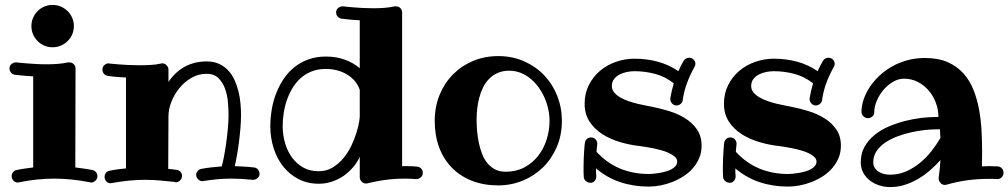

<svg xmlns="http://www.w3.org/2000/svg" viewBox="-20 -737 4139 788"><path d="M354 12.2Q353 12.2 351.8 11.7Q350.6 11.2 349.1 11.2Q309.6 3.4 273.9 -0.2Q238.3 -3.9 203.1 -3.9Q167.5 -3.9 132.3 -0.2Q97.2 3.4 58.1 11.2Q56.6 11.2 55.7 11.7Q54.7 12.2 53.2 12.2Q42 12.2 34.9 3.9Q27.8 -4.4 27.8 -14.2Q27.8 -22.9 33.4 -30.3Q39.1 -37.6 47.9 -39.1Q64.9 -43 82.3 -45.2Q99.6 -47.4 116.2 -49.8V-423.8Q85.4 -425.3 64.5 -427.7Q43.5 -430.2 41 -430.2Q31.2 -431.6 25.1 -439Q19 -446.3 19 -456.1Q19 -468.3 27.8 -474.6Q36.6 -481 44.9 -481H47.9Q48.3 -481 59.1 -479.7Q69.8 -478.5 87.2 -477.1Q104.5 -475.6 126.5 -474.4Q148.4 -473.1 171.9 -473.1Q195.3 -473.1 217.8 -474.9Q240.2 -476.6 258.8 -481H264.2Q275.4 -481 282.7 -473.4Q290 -465.8 290 -456.1L289.1 -49.8Q306.2 -47.4 323.5 -45.2Q340.8 -43 358.9 -39.1Q368.2 -37.6 374 -30.3Q379.9 -22.9 379.9 -14.2Q379.9 -2.9 371.6 4.6Q363.3 12.2 354 12.2ZM283.2 -629.9Q283.2 -611.8 276.4 -595.9Q269.5 -580.1 257.6 -568.4Q245.6 -556.6 229.7 -549.8Q213.9 -543 195.8 -543Q177.7 -543 161.9 -549.8Q146 -556.6 134.3 -568.4Q122.6 -580.1 115.7 -595.9Q108.9 -611.8 108.9 -629.9Q108.9 -647.9 115.7 -663.8Q122.6 -679.7 134.3 -691.4Q146 -703.1 161.9 -710Q177.7 -716.8 195.8 -716.8Q213.9 -716.8 229.7 -710Q245.6 -703.1 257.6 -691.4Q269.5 -679.7 276.4 -663.8Q283.2 -647.9 283.2 -629.9Z M1045.4 -22Q1044.4 -12.2 1036.6 -5.6Q1028.8 1 1019 1H1017.1Q993.7 -1.5 971.9 -2.7Q950.2 -3.9 929.2 -3.9Q898.4 -3.9 870.4 -1.2Q842.3 1.5 815.4 5.9Q814.5 5.9 813.2 6.3Q812 6.8 811 6.8Q800.8 6.8 793 -1.2Q785.2 -9.3 785.2 -19Q785.2 -27.8 791.3 -35.2Q797.4 -42.5 806.2 -43.9Q826.7 -47.9 847.4 -50Q868.2 -52.2 890.1 -54.2Q894.5 -69.3 899.4 -95.2Q904.3 -121.1 908.4 -150.9Q912.6 -180.7 915.3 -210.9Q918 -241.2 918 -265.1Q918 -290 915.3 -319.3Q912.6 -348.6 903.1 -374.3Q893.6 -399.9 875.7 -417Q857.9 -434.1 828.1 -434.1Q794.4 -434.1 765.6 -417.5Q736.8 -400.9 716.1 -375.2Q695.3 -349.6 683.3 -318.8Q671.4 -288.1 671.4 -259.8V-258.8L670.4 -43.9Q679.2 -43 687.5 -42.2Q695.8 -41.5 704.1 -40Q713.9 -39.1 720.5 -32Q727.1 -24.9 727.1 -15.1Q727.1 -4.4 719 3.4Q710.9 11.2 701.2 11.2Q699.2 11.2 698.2 9.8Q668.9 6.8 638.4 3.9Q607.9 1 574.2 1Q543.9 1 510.5 4.2Q477.1 7.3 439 14.2Q437 15.1 434.1 15.1Q422.9 15.1 416 6.8Q409.2 -1.5 409.2 -11.2Q409.2 -20 414.6 -27.3Q419.9 -34.7 429.2 -36.1Q447.3 -40 463.9 -42.2Q480.5 -44.4 497.1 -45.9V-418.9Q466.3 -420.4 445.6 -422.6Q424.8 -424.8 422.4 -425.8Q412.6 -426.8 406.5 -434.1Q400.4 -441.4 400.4 -451.2Q400.4 -462.9 408.7 -470Q417 -477.1 426.3 -477.1Q428.2 -477.1 429.2 -476.1Q429.7 -476.1 440.4 -475.1Q451.2 -474.1 468.5 -472.7Q485.8 -471.2 507.8 -470.2Q529.8 -469.2 553.2 -469.2Q576.7 -469.2 599.1 -470.5Q621.6 -471.7 640.1 -476.1Q641.1 -476.1 642.3 -476.6Q643.6 -477.1 645 -477.1Q656.2 -477.1 663.8 -469Q671.4 -460.9 671.4 -451.2V-400.9Q699.7 -442.4 739 -463.6Q778.3 -484.9 828.1 -484.9Q857.4 -484.9 879.2 -474.9Q900.9 -464.8 916.7 -447.8Q932.6 -430.7 942.6 -408.4Q952.6 -386.2 958.7 -361.8Q964.8 -337.4 967 -312.3Q969.2 -287.1 969.2 -265.1Q969.2 -240.7 966.8 -211.7Q964.4 -182.6 960.7 -153.8Q957 -125 952.4 -99.1Q947.8 -73.2 943.4 -55.2Q961.9 -54.2 981.7 -53.2Q1001.5 -52.2 1022 -49.8Q1033.2 -48.8 1039.3 -40.3Q1045.4 -31.7 1045.4 -22Z M1456.5 -368.2Q1449.2 -390.1 1434.6 -406.2Q1419.9 -422.4 1401.1 -433.1Q1382.3 -443.8 1360.8 -449Q1339.4 -454.1 1317.4 -454.1Q1284.2 -454.1 1258.3 -443.6Q1232.4 -433.1 1212.9 -415.3Q1193.4 -397.5 1179.4 -373.8Q1165.5 -350.1 1156.7 -324Q1147.9 -297.9 1144 -270.5Q1140.1 -243.2 1140.1 -217.8Q1140.6 -182.1 1150.1 -149.2Q1159.7 -116.2 1178.5 -90.6Q1197.3 -64.9 1224.4 -49.6Q1251.5 -34.2 1287.1 -34.2Q1319.8 -34.2 1345.2 -49.6Q1370.6 -64.9 1389.9 -88.4Q1409.2 -111.8 1422.4 -139.9Q1435.5 -168 1443.4 -193.6Q1451.2 -219.2 1454.3 -239Q1457.5 -258.8 1456.5 -265.1ZM1689.5 -2H1687.5Q1675.3 -2.9 1663.3 -3.4Q1651.4 -3.9 1640.1 -3.9Q1608.9 -3.9 1581.5 -1Q1554.2 2 1533.9 5.6Q1513.7 9.3 1501.7 12.2Q1489.7 15.1 1489.3 15.1Q1487.8 16.1 1485.8 16.1Q1483.9 16.1 1482.4 16.1Q1471.2 16.1 1463.9 8.1Q1456.5 0 1456.5 -9.8V-92.8Q1445.3 -69.3 1428 -49.3Q1410.6 -29.3 1389.2 -14.6Q1367.7 0 1342 8.5Q1316.4 17.1 1288.6 17.1Q1241.7 17.1 1205.1 -2Q1168.5 -21 1142.8 -53Q1117.2 -85 1103.5 -127.4Q1089.8 -169.9 1089.4 -216.8Q1089.4 -253.4 1095.5 -288.8Q1101.6 -324.2 1114.3 -356.2Q1127 -388.2 1145.8 -415.5Q1164.6 -442.9 1189.9 -462.6Q1215.3 -482.4 1247.1 -493.7Q1278.8 -504.9 1317.4 -504.9Q1359.9 -504.9 1395 -492.2Q1430.2 -479.5 1456.5 -457V-653.8Q1426.3 -655.3 1405.5 -657.7Q1384.8 -660.2 1382.3 -660.2Q1372.6 -661.6 1366 -668.9Q1359.4 -676.3 1359.4 -686Q1359.4 -696.8 1367.4 -703.9Q1375.5 -710.9 1385.3 -710.9H1388.2Q1388.7 -710.9 1399.4 -709.7Q1410.2 -708.5 1427.5 -707Q1444.8 -705.6 1467.3 -704.3Q1489.7 -703.1 1513.2 -703.1Q1536.1 -703.1 1558.3 -704.8Q1580.6 -706.5 1599.1 -710.9H1605.5Q1616.7 -710.9 1623.5 -703.4Q1630.4 -695.8 1630.4 -686V-55.2H1640.1Q1652.8 -55.2 1665.8 -54.9Q1678.7 -54.7 1691.4 -53.2Q1702.1 -52.2 1708.7 -44.9Q1715.3 -37.6 1715.3 -27.8Q1715.3 -16.1 1706.8 -9Q1698.2 -2 1689.5 -2Z M2235.4 -241.2Q2235.4 -265.1 2230 -289.6Q2224.6 -314 2214.4 -336.9Q2204.1 -359.9 2189.5 -379.9Q2174.8 -399.9 2156.5 -414.8Q2138.2 -429.7 2116.5 -438.2Q2094.7 -446.8 2070.3 -446.8Q2043 -446.8 2022.7 -437.7Q2002.4 -428.7 1987.3 -413.3Q1972.2 -397.9 1962.4 -377.9Q1952.6 -357.9 1946.8 -335.4Q1940.9 -313 1938.5 -290Q1936 -267.1 1936 -246.1Q1936 -224.6 1938 -200.4Q1939.9 -176.3 1944.8 -152.6Q1949.7 -128.9 1958 -106.9Q1966.3 -85 1979.5 -68.4Q1992.7 -51.8 2011.5 -42Q2030.3 -32.2 2056.2 -32.2Q2098.6 -32.2 2132.1 -50Q2165.5 -67.9 2188.5 -97.2Q2211.4 -126.5 2223.4 -164.1Q2235.4 -201.7 2235.4 -241.2ZM2286.1 -241.2Q2286.1 -182.6 2265.1 -133.8Q2244.1 -85 2208.5 -50Q2172.9 -15.1 2125.2 4.4Q2077.6 23.9 2024.9 23.9Q1965.3 23.9 1917.2 5.1Q1869.1 -13.7 1835 -48.3Q1800.8 -83 1782.5 -131.8Q1764.2 -180.7 1764.2 -241.2Q1764.2 -298.8 1784.2 -347.7Q1804.2 -396.5 1839.4 -431.9Q1874.5 -467.3 1922.1 -487.1Q1969.7 -506.8 2024.9 -506.8Q2082.5 -506.8 2130.6 -485.6Q2178.7 -464.4 2213.4 -428Q2248 -391.6 2267.1 -343.3Q2286.1 -294.9 2286.1 -241.2Z M2859.4 -139.2Q2859.4 -111.3 2849.6 -88.1Q2839.8 -64.9 2823.2 -46.1Q2806.6 -27.3 2784.9 -13.4Q2763.2 0.5 2739 10Q2714.8 19.5 2689.9 24.2Q2665 28.8 2642.1 28.8Q2580.1 28.8 2525.4 10.5Q2470.7 -7.8 2426.3 -45.9Q2426.3 -37.6 2426.3 -29.5Q2426.3 -21.5 2427.2 -14.2V-12.2Q2427.2 -2.4 2420.7 5.4Q2414.1 13.2 2404.3 13.2Q2393.1 13.2 2385 6.6Q2377 0 2376 -9.8Q2375 -19.5 2375 -29.5Q2375 -39.6 2375 -49.8Q2375 -67.9 2375.7 -85.4Q2376.5 -103 2377.4 -116.9Q2378.4 -130.9 2379.2 -139.9Q2379.9 -148.9 2380.4 -149.9Q2381.3 -159.7 2388.4 -166.3Q2395.5 -172.9 2405.3 -172.9Q2417.5 -172.9 2424.3 -165Q2431.2 -157.2 2431.2 -147.9V-145Q2430.7 -141.1 2430.2 -136.2Q2429.7 -132.3 2429.2 -126.5Q2428.7 -120.6 2428.2 -113.8Q2472.7 -66.4 2526.1 -44.7Q2579.6 -22.9 2642.1 -22.9Q2649.4 -22.9 2661.1 -23.9Q2672.9 -24.9 2685.8 -27.1Q2698.7 -29.3 2711.9 -33Q2725.1 -36.6 2735.6 -42.2Q2746.1 -47.9 2752.7 -55.7Q2759.3 -63.5 2759.3 -74.2Q2759.3 -85 2749.8 -93.5Q2740.2 -102.1 2725.6 -108.9Q2710.9 -115.7 2693.1 -120.6Q2675.3 -125.5 2658.4 -128.9Q2641.6 -132.3 2628.2 -134.3Q2614.7 -136.2 2608.4 -137.2Q2566.4 -141.6 2525.6 -153.6Q2484.9 -165.5 2452.1 -186.5Q2419.4 -207.5 2399.4 -238.3Q2379.4 -269 2379.4 -311Q2379.4 -354 2397 -388.4Q2414.6 -422.9 2443.1 -446.8Q2471.7 -470.7 2508.5 -483.4Q2545.4 -496.1 2584 -496.1Q2634.8 -496.1 2680.4 -483.6Q2726.1 -471.2 2764.2 -444.8Q2768.6 -455.6 2774.4 -466.6Q2780.3 -477.5 2786.1 -487.8Q2790 -494.1 2796.1 -497.1Q2802.2 -500 2808.1 -500Q2819.3 -500 2826.7 -492.4Q2834 -484.9 2834 -475.1Q2834 -467.3 2830.1 -461.9Q2811.5 -428.7 2799.1 -394.8Q2786.6 -360.8 2782.2 -326.2Q2780.8 -316.9 2773.4 -310.5Q2766.1 -304.2 2756.3 -304.2Q2745.6 -304.2 2738.3 -312.3Q2731 -320.3 2731 -330.1V-334Q2736.3 -364.3 2745.1 -395Q2710 -422.9 2668.5 -433.8Q2627 -444.8 2584 -444.8Q2569.3 -444.8 2553.2 -441.7Q2537.1 -438.5 2523.2 -431.4Q2509.3 -424.3 2500.2 -412.6Q2491.2 -400.9 2491.2 -383.8Q2491.2 -368.7 2501 -357.2Q2510.7 -345.7 2525.9 -336.9Q2541 -328.1 2559.8 -321.8Q2578.6 -315.4 2596.9 -311Q2615.2 -306.6 2631.1 -303.7Q2647 -300.8 2656.2 -298.8Q2690.4 -292 2726.3 -281Q2762.2 -270 2791.7 -251.7Q2821.3 -233.4 2840.3 -206.1Q2859.4 -178.7 2859.4 -139.2Z M3431.2 -139.2Q3431.2 -111.3 3421.4 -88.1Q3411.6 -64.9 3395 -46.1Q3378.4 -27.3 3356.7 -13.4Q3335 0.5 3310.8 10Q3286.6 19.5 3261.7 24.2Q3236.8 28.8 3213.9 28.8Q3151.9 28.8 3097.2 10.5Q3042.5 -7.8 2998 -45.9Q2998 -37.6 2998 -29.5Q2998 -21.5 2999 -14.2V-12.2Q2999 -2.4 2992.4 5.4Q2985.8 13.2 2976.1 13.2Q2964.8 13.2 2956.8 6.6Q2948.7 0 2947.8 -9.8Q2946.8 -19.5 2946.8 -29.5Q2946.8 -39.6 2946.8 -49.8Q2946.8 -67.9 2947.5 -85.4Q2948.2 -103 2949.2 -116.9Q2950.2 -130.9 2950.9 -139.9Q2951.7 -148.9 2952.1 -149.9Q2953.1 -159.7 2960.2 -166.3Q2967.3 -172.9 2977.1 -172.9Q2989.3 -172.9 2996.1 -165Q3002.9 -157.2 3002.9 -147.9V-145Q3002.4 -141.1 3002 -136.2Q3001.5 -132.3 3001 -126.5Q3000.5 -120.6 3000 -113.8Q3044.4 -66.4 3097.9 -44.7Q3151.4 -22.9 3213.9 -22.9Q3221.2 -22.9 3232.9 -23.9Q3244.6 -24.9 3257.6 -27.1Q3270.5 -29.3 3283.7 -33Q3296.9 -36.6 3307.4 -42.2Q3317.9 -47.9 3324.5 -55.7Q3331.1 -63.5 3331.1 -74.2Q3331.1 -85 3321.5 -93.5Q3312 -102.1 3297.4 -108.9Q3282.7 -115.7 3264.9 -120.6Q3247.1 -125.5 3230.2 -128.9Q3213.4 -132.3 3200 -134.3Q3186.5 -136.2 3180.2 -137.2Q3138.2 -141.6 3097.4 -153.6Q3056.6 -165.5 3023.9 -186.5Q2991.2 -207.5 2971.2 -238.3Q2951.2 -269 2951.2 -311Q2951.2 -354 2968.8 -388.4Q2986.3 -422.9 3014.9 -446.8Q3043.5 -470.7 3080.3 -483.4Q3117.2 -496.1 3155.8 -496.1Q3206.5 -496.1 3252.2 -483.6Q3297.9 -471.2 3335.9 -444.8Q3340.3 -455.6 3346.2 -466.6Q3352.1 -477.5 3357.9 -487.8Q3361.8 -494.1 3367.9 -497.1Q3374 -500 3379.9 -500Q3391.1 -500 3398.4 -492.4Q3405.8 -484.9 3405.8 -475.1Q3405.8 -467.3 3401.9 -461.9Q3383.3 -428.7 3370.8 -394.8Q3358.4 -360.8 3354 -326.2Q3352.5 -316.9 3345.2 -310.5Q3337.9 -304.2 3328.1 -304.2Q3317.4 -304.2 3310.1 -312.3Q3302.7 -320.3 3302.7 -330.1V-334Q3308.1 -364.3 3316.9 -395Q3281.7 -422.9 3240.2 -433.8Q3198.7 -444.8 3155.8 -444.8Q3141.1 -444.8 3125 -441.7Q3108.9 -438.5 3095 -431.4Q3081.1 -424.3 3072 -412.6Q3063 -400.9 3063 -383.8Q3063 -368.7 3072.8 -357.2Q3082.5 -345.7 3097.7 -336.9Q3112.8 -328.1 3131.6 -321.8Q3150.4 -315.4 3168.7 -311Q3187 -306.6 3202.9 -303.7Q3218.8 -300.8 3228 -298.8Q3262.2 -292 3298.1 -281Q3334 -270 3363.5 -251.7Q3393.1 -233.4 3412.1 -206.1Q3431.2 -178.7 3431.2 -139.2Z M3839.8 -170.9Q3838.9 -179.2 3838.4 -188Q3837.9 -196.8 3837.9 -206.1H3819.8Q3800.3 -206.1 3773.7 -203.1Q3747.1 -200.2 3718.8 -193.8Q3690.4 -187.5 3662.6 -177Q3634.8 -166.5 3612.8 -151.6Q3590.8 -136.7 3577.4 -116.7Q3564 -96.7 3564 -70.8Q3564 -57.1 3570.6 -47.4Q3577.1 -37.6 3587.2 -31.5Q3597.2 -25.4 3609.4 -22.7Q3621.6 -20 3632.8 -20Q3667.5 -20 3698.5 -33.4Q3729.5 -46.9 3755.9 -68.6Q3782.2 -90.3 3803.2 -117.2Q3824.2 -144 3839.8 -170.9ZM4073.7 -2H4071.8Q4063.5 -2.9 4054.7 -2.9Q4045.9 -2.9 4037.6 -2.9Q3991.7 -2.9 3949.5 2.9Q3907.2 8.8 3864.7 21Q3863.3 21 3861.8 21.5Q3860.4 22 3857.9 22Q3846.7 22 3839.6 13.4Q3832.5 4.9 3832.5 -3.9V-7.8Q3832.5 -8.8 3835 -27.6Q3837.4 -46.4 3839.8 -80.1Q3818.8 -56.6 3795.2 -36.4Q3771.5 -16.1 3745.4 -1.2Q3719.2 13.7 3691.4 22.2Q3663.6 30.8 3633.8 30.8Q3610.4 30.8 3588.4 23.7Q3566.4 16.6 3549.6 3.4Q3532.7 -9.8 3522.7 -28.6Q3512.7 -47.4 3512.7 -70.8Q3512.7 -107.4 3528.6 -135.3Q3544.4 -163.1 3570.3 -183.8Q3596.2 -204.6 3629.2 -218.5Q3662.1 -232.4 3696.3 -241Q3730.5 -249.5 3762.7 -253.2Q3794.9 -256.8 3819.8 -256.8H3831.5Q3831.5 -286.6 3821 -314.9Q3810.5 -343.3 3791.7 -365.2Q3772.9 -387.2 3747.1 -400.6Q3721.2 -414.1 3689.9 -414.1Q3667 -414.1 3645 -401.1Q3623 -388.2 3606 -368.2Q3588.9 -348.1 3578.4 -323.2Q3567.9 -298.3 3567.9 -274.9Q3567.9 -265.1 3559.8 -258.5Q3551.8 -252 3542 -252Q3531.2 -252 3523.4 -260Q3515.6 -268.1 3515.6 -277.8Q3515.6 -301.3 3523.9 -326.9Q3532.2 -352.5 3548.1 -377.2Q3564 -401.9 3586.7 -423.8Q3609.4 -445.8 3638.4 -462.6Q3667.5 -479.5 3702.1 -489.3Q3736.8 -499 3775.9 -499Q3830.6 -499 3869.4 -481.9Q3908.2 -464.8 3934.3 -435.5Q3960.4 -406.2 3975.6 -367.7Q3990.7 -329.1 3998.5 -286.1Q4006.3 -243.2 4008.5 -198.7Q4010.7 -154.3 4010.7 -113.8Q4010.7 -93.3 4010.3 -78.6Q4009.8 -64 4009.8 -54.2Q4017.1 -54.2 4024.7 -54.7Q4032.2 -55.2 4039.6 -55.2Q4047.9 -55.2 4056.9 -54.7Q4065.9 -54.2 4074.7 -54.2Q4085.4 -53.2 4092 -45.9Q4098.6 -38.6 4098.6 -27.8Q4098.6 -17.6 4091.6 -9.8Q4084.5 -2 4073.7 -2Z"/></svg>

Font: Ribeye
Style: Regular
Weight: 400
Designer: Astigmatic (AOETI)
Foundry: Astigmatic (AOETI)
Version: Version 1.000